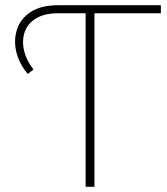

<svg xmlns="http://www.w3.org/2000/svg" viewBox="-20 -720 644 740"><path d="M310 0V-669H206Q152 -669 119.5 -649.5Q87 -630 75.5 -597.5Q64 -565 72.5 -526.5Q81 -488 109 -452L87 -435Q54 -474 43 -519.5Q32 -565 45.5 -606.5Q59 -648 98.5 -674Q138 -700 207 -700H600V-669H344V0Z"/></svg>

Font: Montserrat ExtraLight
Style: Regular
Weight: 200
Designer: Julieta Ulanovsky
Foundry: Julieta Ulanovsky
Version: Version 9.000; ttfautohint (v1.8.4.7-5d5b)